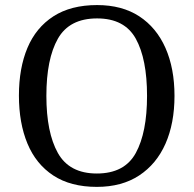

<svg xmlns="http://www.w3.org/2000/svg" viewBox="-20 -728 765 758"><path d="M362.3 9.8Q258.8 9.8 190.4 -35.2Q122.1 -80.1 88.4 -161.1Q54.7 -242.2 54.7 -350.6Q54.7 -459 88.4 -539.1Q122.1 -619.1 190.9 -663.6Q259.8 -708 363.3 -708Q461.9 -708 529.8 -663.6Q597.7 -619.1 633.3 -538.6Q668.9 -458 668.9 -349.6Q668.9 -241.2 633.3 -160.6Q597.7 -80.1 529.3 -35.2Q460.9 9.8 362.3 9.8ZM362.3 -43Q471.7 -43 516.1 -124Q560.5 -205.1 560.5 -349.6Q560.5 -495.1 516.1 -575.2Q471.7 -655.3 363.3 -655.3Q253.9 -655.3 208.5 -575.2Q163.1 -495.1 163.1 -349.6Q163.1 -205.1 208.5 -124Q253.9 -43 362.3 -43Z"/></svg>

Font: Noto Serif Todhri
Style: Regular
Weight: 400
Designer: Mikhail Merkuryev
Version: Version 1.000; ttfautohint (v1.8.4.7-5d5b)